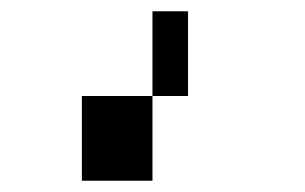

<svg xmlns="http://www.w3.org/2000/svg" viewBox="-20 -150 540 340"><path d="M313 -130V20H250V-130ZM125 20H250V170H125Z"/></svg>

Font: 2P VHS
Style: Regular
Weight: 400
Designer: CodeMan38
Foundry: CodeMan38
Version: Version 3.000